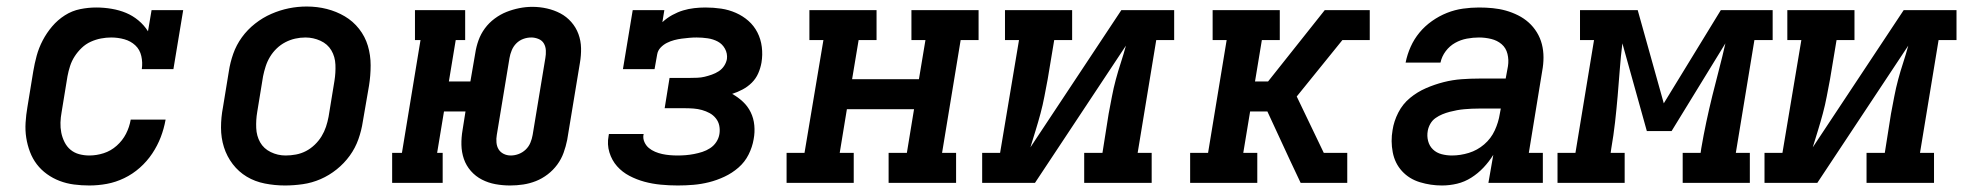

<svg xmlns="http://www.w3.org/2000/svg" viewBox="-20 -561 6040 589"><path d="M254 8Q230 8 207 5Q184 2 163 -6Q142 -14 124 -27Q106 -40 93 -57Q80 -74 72 -95Q64 -116 60.5 -138.5Q57 -161 58.5 -185Q60 -209 64 -232L82 -342Q86 -366 92.5 -390Q99 -414 111 -437Q123 -460 140 -480Q157 -500 179 -514Q201 -528 226 -533Q251 -538 275 -538Q299 -538 322.5 -534Q346 -530 366.5 -521.5Q387 -513 404.5 -498.5Q422 -484 434 -465L445 -530H542L512 -349H415Q418 -369 413.5 -389Q409 -409 395 -422Q381 -435 361.5 -440.5Q342 -446 321 -446Q306 -446 290 -443Q274 -440 258.5 -433Q243 -426 230.5 -414Q218 -402 209 -388Q200 -374 195 -358.5Q190 -343 187 -327L169 -217Q166 -201 165.5 -185Q165 -169 168 -154Q171 -139 178 -125Q185 -111 196.5 -101.5Q208 -92 223 -88Q238 -84 254 -84Q276 -84 298 -91Q320 -98 338 -114Q356 -130 366.5 -150.5Q377 -171 381 -194H488Q483 -166 473 -140Q463 -114 447 -90Q431 -66 409 -46.5Q387 -27 361 -14.5Q335 -2 308 3Q281 8 254 8Z M854 8Q823 8 792.5 2Q762 -4 737 -19Q712 -34 694 -57.5Q676 -81 667 -109.5Q658 -138 658 -169.5Q658 -201 664 -232L682 -342Q686 -369 695.5 -396Q705 -423 722 -446.5Q739 -470 762.5 -488.5Q786 -507 812.5 -518.5Q839 -530 866 -535.5Q893 -541 921 -541Q953 -541 982.5 -533.5Q1012 -526 1037.5 -511Q1063 -496 1081.5 -472.5Q1100 -449 1108.5 -420.5Q1117 -392 1117 -360.5Q1117 -329 1112 -298L1093 -188Q1089 -161 1079.5 -134Q1070 -107 1053 -83.5Q1036 -60 1013 -41.5Q990 -23 963.5 -11.5Q937 0 909 4Q881 8 854 8ZM856 -84Q872 -84 888 -87Q904 -90 918.5 -97.5Q933 -105 945.5 -117Q958 -129 966.5 -143Q975 -157 980 -172Q985 -187 988 -203L1006 -313Q1010 -338 1009 -362.5Q1008 -387 996.5 -406.5Q985 -426 963 -436Q941 -446 917 -446Q901 -446 885.5 -442.5Q870 -439 855.5 -431.5Q841 -424 829 -412.5Q817 -401 808.5 -387Q800 -373 795 -357.5Q790 -342 787 -327L769 -217Q765 -193 766 -168.5Q767 -144 778 -124.5Q789 -105 810.5 -94.5Q832 -84 856 -84Q856 -84 856 -84Q856 -84 856 -84Z M1545 8Q1522 8 1500 4Q1478 0 1458.5 -10Q1439 -20 1424.5 -36.5Q1410 -53 1403 -73.5Q1396 -94 1395.5 -116.5Q1395 -139 1399 -162L1408 -219H1342L1321 -92H1338V0H1183V-92H1213L1270 -438H1253V-530H1407V-438H1378L1357 -311H1423L1438 -398Q1441 -418 1448 -437.5Q1455 -457 1467.5 -474Q1480 -491 1497.5 -504Q1515 -517 1534 -524.5Q1553 -532 1573 -536Q1593 -540 1613 -540Q1636 -540 1658 -535Q1680 -530 1699 -520Q1718 -510 1732.5 -493.5Q1747 -477 1754.5 -456.5Q1762 -436 1762.5 -413.5Q1763 -391 1759 -368L1720 -132Q1716 -112 1709 -92.5Q1702 -73 1689.5 -56Q1677 -39 1660 -26Q1643 -13 1624 -5.5Q1605 2 1585 5Q1565 8 1545 8ZM1547 -84Q1559 -84 1571 -88.5Q1583 -93 1592.5 -102Q1602 -111 1607 -123Q1612 -135 1614 -147L1653 -383Q1655 -394 1654.5 -406Q1654 -418 1648.5 -427.5Q1643 -437 1632 -441.5Q1621 -446 1610 -446Q1597 -446 1585 -441.5Q1573 -437 1564 -428Q1555 -419 1550 -407Q1545 -395 1543 -383L1504 -147Q1502 -136 1503 -124Q1504 -112 1509.5 -103Q1515 -94 1525 -89Q1535 -84 1547 -84Z M2059 8Q2033 8 2007 5.5Q1981 3 1957 -3.5Q1933 -10 1911 -21.5Q1889 -33 1873 -51Q1857 -69 1849.5 -93.5Q1842 -118 1847 -144Q1847 -145 1847.5 -147Q1848 -149 1848 -150H1955Q1955 -150 1954.5 -149Q1954 -148 1954 -148Q1952 -136 1957 -125Q1962 -114 1970.5 -107Q1979 -100 1989.5 -95.5Q2000 -91 2011.5 -88.5Q2023 -86 2035 -85Q2047 -84 2059 -84Q2071 -84 2083.5 -85Q2096 -86 2109 -88.5Q2122 -91 2134.5 -95Q2147 -99 2158.5 -106.5Q2170 -114 2177.5 -125.5Q2185 -137 2187 -150Q2189 -163 2186.5 -175.5Q2184 -188 2176 -198Q2168 -208 2157 -214Q2146 -220 2133.5 -223.5Q2121 -227 2108 -228Q2095 -229 2082 -229H2019L2034 -322H2097Q2108 -322 2119.5 -322.5Q2131 -323 2141.5 -325.5Q2152 -328 2163.5 -332Q2175 -336 2185 -342.5Q2195 -349 2201.5 -359Q2208 -369 2210 -380Q2212 -397 2204 -411.5Q2196 -426 2182 -433.5Q2168 -441 2151 -443.5Q2134 -446 2117 -446Q2106 -446 2094.5 -445Q2083 -444 2071.5 -442.5Q2060 -441 2048.5 -438Q2037 -435 2026 -429.5Q2015 -424 2006.5 -415Q1998 -406 1996 -394L1988 -349H1891L1921 -530H2018L2012 -493Q2026 -506 2042.5 -515Q2059 -524 2075.5 -529Q2092 -534 2109.5 -536Q2127 -538 2144 -538Q2169 -538 2192.5 -534.5Q2216 -531 2237.5 -521.5Q2259 -512 2276 -497Q2293 -482 2303.5 -461.5Q2314 -441 2317 -417Q2320 -393 2316 -369Q2313 -352 2306 -336Q2299 -320 2286.5 -307.5Q2274 -295 2258 -286.5Q2242 -278 2226 -273Q2244 -263 2259 -249Q2274 -235 2283 -216.5Q2292 -198 2294 -176.5Q2296 -155 2292 -134Q2288 -110 2276.5 -87Q2265 -64 2245.5 -47Q2226 -30 2202.5 -19Q2179 -8 2155 -2Q2131 4 2107 6Q2083 8 2059 8Z M2393 0V-92H2448L2506 -438H2463V-530H2669V-438H2614L2594 -318H2799L2819 -438H2776V-530H2982V-438H2927L2870 -92H2913V0H2706V-92H2762L2784 -226H2578L2556 -92H2599V0Z M2993 0V-92H3048L3106 -438H3063V-530H3269V-438H3214L3194 -318Q3189 -292 3184 -265.5Q3179 -239 3172 -213Q3165 -187 3157 -161Q3149 -135 3141 -109L3420 -530H3582V-438H3527L3470 -92H3513V0H3306V-92H3362L3381 -212Q3386 -238 3391 -264.5Q3396 -291 3403 -317Q3410 -343 3418.5 -369Q3427 -395 3434 -421L3155 0Z M3631 0V-92H3686L3743 -438H3700V-530H3906V-438H3851L3830 -311H3870L4044 -530H4182V-438H4098L3958 -265L4041 -92H4113V0H3970L3937 -70L3868 -219H3815L3794 -92H3837V0Z M4403 8Q4369 8 4336 -2Q4303 -12 4281 -36Q4259 -60 4252.5 -94Q4246 -128 4252 -162Q4256 -189 4269.5 -215.5Q4283 -242 4305.5 -260.5Q4328 -279 4354.5 -290.5Q4381 -302 4408.5 -309Q4436 -316 4463.5 -318Q4491 -320 4518 -320H4599L4606 -358Q4609 -377 4604.5 -395.5Q4600 -414 4586.5 -425.5Q4573 -437 4554.5 -441.5Q4536 -446 4517 -446Q4499 -446 4480 -442.5Q4461 -439 4444 -429.5Q4427 -420 4415 -404Q4403 -388 4399 -369H4292Q4297 -394 4307.5 -417.5Q4318 -441 4334.5 -461Q4351 -481 4373 -496.5Q4395 -512 4419 -521.5Q4443 -531 4468 -534.5Q4493 -538 4517 -538Q4538 -538 4559 -536Q4580 -534 4599.5 -528.5Q4619 -523 4637 -514Q4655 -505 4669.5 -492Q4684 -479 4694.5 -462Q4705 -445 4710 -425.5Q4715 -406 4715 -385Q4715 -364 4711 -343L4670 -92H4713V0H4546L4561 -86Q4548 -65 4531 -47Q4514 -29 4493.5 -16Q4473 -3 4450 2.5Q4427 8 4404 8Q4404 8 4404 8Q4404 8 4403 8ZM4434 -84Q4460 -84 4486 -92Q4512 -100 4533 -118Q4554 -136 4565.5 -161Q4577 -186 4581 -212L4584 -228H4518Q4506 -228 4495 -227.5Q4484 -227 4472.5 -226Q4461 -225 4450 -223Q4439 -221 4427.5 -218Q4416 -215 4405 -210.5Q4394 -206 4384 -199Q4374 -192 4368 -181.5Q4362 -171 4360 -160Q4357 -144 4361 -128.5Q4365 -113 4376 -102.5Q4387 -92 4402.5 -88Q4418 -84 4434 -84Z M4758 0V-92H4813L4870 -438H4827V-530H5004L5084 -244L5259 -530H5418V-438H5362L5305 -92H5348V0H5142V-92H5197L5199 -106Q5206 -147 5214.5 -187Q5223 -227 5233 -267.5Q5243 -308 5253.5 -348Q5264 -388 5273 -428L5108 -159H5032L4957 -428Q4952 -388 4949 -347.5Q4946 -307 4942.5 -266.5Q4939 -226 4934.5 -186Q4930 -146 4923 -106L4921 -92H4964V0Z M5393 0V-92H5448L5506 -438H5463V-530H5669V-438H5614L5594 -318Q5589 -292 5584 -265.5Q5579 -239 5572 -213Q5565 -187 5557 -161Q5549 -135 5541 -109L5820 -530H5982V-438H5927L5870 -92H5913V0H5706V-92H5762L5781 -212Q5786 -238 5791 -264.5Q5796 -291 5803 -317Q5810 -343 5818.5 -369Q5827 -395 5834 -421L5555 0Z"/></svg>

Font: Iosevka Slab SmBdExObl
Style: Regular
Weight: 600
Width: 7
Italic angle: -9°
Monospace: yes
Designer: Belleve Invis
Foundry: Belleve Invis
Version: Version 11.1.0; ttfautohint (v1.8.3)